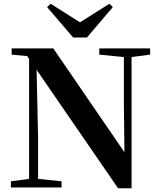

<svg xmlns="http://www.w3.org/2000/svg" viewBox="-20 -999 855 1023"><path d="M250 -979 231 -961 370 -799H443L581 -961L563 -979L406 -880ZM609 4H681V-695L780 -708V-741H509V-708L640 -695V-450L643 -188L264 -741H42V-708L125 -700L135 -685V-46L38 -33V0H308V-33L183 -46V-261L175 -627Z"/></svg>

Font: Source Han Serif CN
Style: Bold
Weight: 700
Designer: Ryoko NISHIZUKA 西塚涼子 (kana & ideographs); Frank Grießhammer (Latin, Greek & Cyrillic); Wenlong ZHANG 张文龙 (bopomofo); San
Foundry: Adobe
Version: Version 2.003;hotconv 1.1.1;makeotfexe 2.6.0